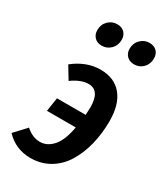

<svg xmlns="http://www.w3.org/2000/svg" viewBox="-223 -863 825 958"><g transform="rotate(30 189.0 -383.5)"><path d="M145 -648.9Q119.1 -648.9 103.5 -664.8Q87.9 -680.7 87.9 -706.1Q87.9 -738.3 109.1 -759.5Q130.4 -780.8 160.2 -780.8Q187 -780.8 202.4 -765.1Q217.8 -749.5 217.8 -724.1Q217.8 -691.4 196.5 -670.2Q175.3 -648.9 145 -648.9ZM346.2 -780.8Q373 -780.8 388.4 -765.1Q403.8 -749.5 403.8 -724.1Q403.8 -691.4 383.1 -670.2Q362.3 -648.9 332 -648.9Q305.7 -648.9 289.8 -664.8Q273.9 -680.7 273.9 -706.1Q273.9 -738.3 295.4 -759.5Q316.9 -780.8 346.2 -780.8ZM202.1 -543Q281.2 -543 324.7 -491Q368.2 -439 368.2 -342.8Q368.2 -270.5 352.3 -206.8Q336.4 -143.1 305.9 -93.3Q275.4 -43.5 226.8 -14.6Q178.2 14.2 117.2 14.2Q31.7 14.2 -25.9 -46.9L36.1 -113.8Q75.2 -79.1 118.2 -79.1Q159.2 -79.1 191.4 -115.2Q223.6 -151.4 237.8 -231H71.8L84 -310.1H249Q251 -338.4 251 -354Q251 -451.2 186 -451.2Q141.6 -451.2 90.8 -414.1L47.9 -484.9Q121.1 -543 202.1 -543Z"/></g></svg>

Font: Fira Sans Compressed Medium
Style: Italic
Weight: 500
Width: 3
Italic angle: -8°
Designer: Carrois Corporate & Edenspiekermann AG
Foundry: Carrois Corporate GbR & Edenspiekermann AG
Version: Version 4.203;PS 004.203;hotconv 1.0.88;makeotf.lib2.5.64775